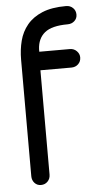

<svg xmlns="http://www.w3.org/2000/svg" viewBox="-53 -765 399 796"><g transform="rotate(-5 146.5 -367.0)"><path d="M48 -526Q48 -568 57.5 -605Q67 -642 90.5 -670.5Q114 -699 153.5 -715.5Q193 -732 253 -732Q270 -732 281.5 -721Q293 -710 293 -693Q293 -677 281.5 -666.5Q270 -656 253 -656Q187 -656 157.5 -632Q128 -608 126 -563V-553H133H253Q270 -553 281.5 -541.5Q293 -530 293 -515Q293 -498 281.5 -487Q270 -476 253 -476H124V-42Q124 -25 113 -13.5Q102 -2 85 -2Q69 -2 58.5 -13.5Q48 -25 48 -42Z"/></g></svg>

Font: VDS Compensated
Style: Light
Weight: 300
Designer: artmaker
Foundry: artmaker
Version: Version 1.000 2012 initial release